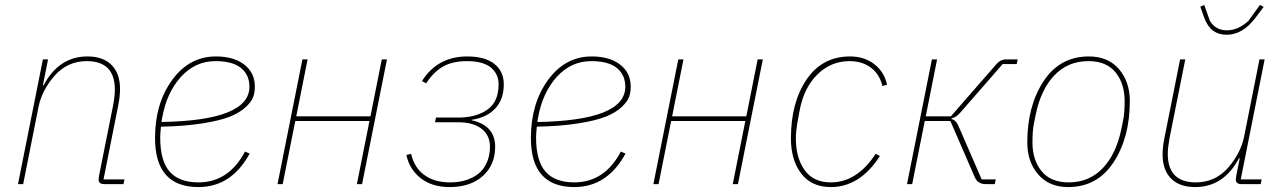

<svg xmlns="http://www.w3.org/2000/svg" viewBox="-20 -747 5211 779"><path d="M74 0H53L154 -506H175L154 -401H157Q219 -518 335 -518Q398 -518 432.5 -483.5Q467 -449 467 -386Q467 -356 460 -321L400 -19H485L481 0H403Q380 0 380 -19Q380 -23 382 -35L439 -320Q446 -358 446 -383Q446 -499 332 -499Q252 -499 199 -437Q149 -378 136 -312Z M785 12Q609 12 609 -187Q609 -327 678.5 -422.5Q748 -518 856 -518Q928 -518 971 -485Q1014 -452 1014 -395Q1014 -373 1007.5 -354Q1001 -335 977 -312.5Q953 -290 913.5 -274Q874 -258 802 -246.5Q730 -235 633 -233Q630 -203 630 -189Q630 -94 668.5 -50.5Q707 -7 785 -7Q908 -7 974 -132L993 -124Q919 12 785 12ZM854 -499Q772 -499 714 -435Q656 -371 638 -269L635 -252Q992 -258 992 -395Q992 -443 958 -471Q924 -499 854 -499Z M1106 0 1207 -506H1228L1182 -275H1483L1529 -506H1550L1449 0H1428L1479 -256H1178L1127 0Z M1804 12Q1733 12 1687 -24Q1641 -60 1629 -118L1648 -123Q1660 -68 1701 -37.5Q1742 -7 1806 -7Q1867 -7 1909.5 -34Q1952 -61 1964 -115Q1968 -132 1968 -151Q1968 -198 1934 -224.5Q1900 -251 1837 -251H1745L1749 -270H1839Q1902 -270 1945.5 -294.5Q1989 -319 1999 -367Q2003 -386 2003 -405Q2003 -447 1971.5 -473Q1940 -499 1874 -499Q1817 -499 1778.5 -477.5Q1740 -456 1709 -409L1692 -418Q1755 -518 1876 -518Q1948 -518 1986 -487.5Q2024 -457 2024 -405Q2024 -344 1989.5 -307Q1955 -270 1894 -261V-259Q1989 -238 1989 -151Q1989 -78 1939 -33Q1889 12 1804 12Z M2310 12Q2134 12 2134 -187Q2134 -327 2203.5 -422.5Q2273 -518 2381 -518Q2453 -518 2496 -485Q2539 -452 2539 -395Q2539 -373 2532.5 -354Q2526 -335 2502 -312.5Q2478 -290 2438.5 -274Q2399 -258 2327 -246.5Q2255 -235 2158 -233Q2155 -203 2155 -189Q2155 -94 2193.5 -50.5Q2232 -7 2310 -7Q2433 -7 2499 -132L2518 -124Q2444 12 2310 12ZM2379 -499Q2297 -499 2239 -435Q2181 -371 2163 -269L2160 -252Q2517 -258 2517 -395Q2517 -443 2483 -471Q2449 -499 2379 -499Z M2631 0 2732 -506H2753L2707 -275H3008L3054 -506H3075L2974 0H2953L3004 -256H2703L2652 0Z M3351 12Q3273 12 3231 -42.5Q3189 -97 3189 -186Q3189 -331 3252.5 -424.5Q3316 -518 3429 -518Q3487 -518 3527.5 -486.5Q3568 -455 3579 -403L3560 -398Q3549 -446 3513.5 -472.5Q3478 -499 3427 -499Q3351 -499 3296 -444.5Q3241 -390 3224 -297L3215 -248Q3209 -212 3209 -186Q3209 -107 3244.5 -57Q3280 -7 3351 -7Q3457 -7 3533 -123L3550 -114Q3469 12 3351 12Z M3660 0 3761 -506H3782L3736 -275H3838L4022 -486Q4039 -506 4062 -506H4109L4105 -487H4048L3877 -291Q3859 -270 3841 -267L3840 -264Q3859 -261 3871 -231L3963 -19H4020L4016 0H3979Q3947 0 3935 -28L3836 -256H3732L3681 0Z M4314 12Q4236 12 4192 -39.5Q4148 -91 4148 -169Q4148 -317 4214 -417.5Q4280 -518 4398 -518Q4476 -518 4520 -466.5Q4564 -415 4564 -337Q4564 -189 4498 -88.5Q4432 12 4314 12ZM4316 -7Q4399 -7 4454 -64.5Q4509 -122 4530 -225L4538 -265Q4543 -292 4543 -337Q4543 -408 4506 -453.5Q4469 -499 4396 -499Q4313 -499 4258 -441.5Q4203 -384 4182 -281L4174 -241Q4169 -214 4169 -169Q4169 -98 4206 -52.5Q4243 -7 4316 -7Z M4957 -606Q4891 -606 4866 -675L4850 -720L4866 -727L4889 -662Q4912 -624 4958 -624Q5003 -624 5045 -662L5092 -727L5107 -719L5074 -675Q5022 -606 4957 -606ZM4768 -506H4789L4725 -186Q4718 -147 4718 -123Q4718 -7 4832 -7Q4912 -7 4965 -69Q5015 -128 5028 -194L5090 -506H5111L5014 -19H5099L5095 0H5017Q4994 0 4994 -19Q4994 -23 4996 -35L5010 -105H5007Q4945 12 4829 12Q4766 12 4731.5 -22.5Q4697 -57 4697 -120Q4697 -150 4704 -185Z"/></svg>

Font: IBM Plex Sans Thin
Style: Italic
Weight: 100
Italic angle: -11.31°
Designer: Mike Abbink, Paul van der Laan, Pieter van Rosmalen
Foundry: Bold Monday
Version: Version 3.0